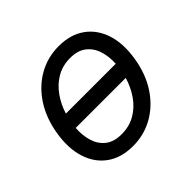

<svg xmlns="http://www.w3.org/2000/svg" viewBox="-140 -710 878 878"><g transform="rotate(-45 298.5 -271.0)"><path d="M257.1 11.4Q181.8 11.4 131.2 -24.5Q80.6 -60.4 59.7 -125Q38.7 -189.6 52.6 -275.6Q66.1 -359.4 106.5 -421.7Q147 -484 207 -518.3Q267 -552.6 339.5 -552.6Q414.8 -552.6 465.6 -516.5Q516.3 -480.5 537.3 -415.7Q558.2 -350.9 544 -264.2Q530.5 -181.1 490.1 -119.1Q449.6 -57.2 389.6 -22.9Q329.5 11.4 257.1 11.4ZM258.5 -63.9Q308.6 -63.9 347.5 -86.6Q386.4 -109.4 413 -147.7Q439.6 -186.1 453.5 -233H130Q126.8 -186.4 138.7 -148.1Q150.6 -109.7 179.9 -86.8Q209.2 -63.9 258.5 -63.9ZM144.5 -311.1H467Q469.5 -356.9 457.2 -394.5Q445 -432.2 415.8 -454.7Q386.7 -477.3 338.1 -477.3Q288.7 -477.3 250.4 -454.9Q212 -432.5 185.4 -394.7Q158.7 -356.9 144.5 -311.1Z"/></g></svg>

Font: Inter UI
Style: Italic
Weight: 400
Italic angle: -9.39999°
Designer: Rasmus Andersson
Foundry: rsms
Version: 3.2;8d6f07862